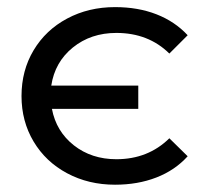

<svg xmlns="http://www.w3.org/2000/svg" viewBox="-20 -514 570 540"><path d="M168.8 -26.7C209 -5.2 253.9 5.5 303.6 5.5C345.9 5.5 384.6 -1.2 419.5 -14.7C454.5 -28.2 483.9 -48.1 507.8 -74.5L456.3 -125.1C416.5 -85.9 366.8 -66.2 307.3 -66.2C260.7 -66.2 220.8 -79.3 187.7 -105.3C154.6 -131.4 134 -165.6 126 -207.9H368.9V-273.2H124.2C130.9 -317.4 151.2 -353.1 184.9 -380.4C218.7 -407.7 259.4 -421.4 307.3 -421.4C367.4 -421.4 417.1 -402 456.3 -363.4L507.8 -414.9C483.9 -440.7 454.6 -460.3 420 -473.8C385.3 -487.3 346.5 -494 303.6 -494C253.9 -494 209 -483.3 168.8 -461.8C128.6 -440.4 97.2 -410.6 74.5 -372.6C51.8 -334.6 40.5 -291.6 40.5 -243.8C40.5 -196.6 51.8 -153.9 74.5 -115.9C97.2 -77.9 128.6 -48.1 168.8 -26.7Z"/></svg>

Font: Montserrat Ace
Style: Regular
Weight: 500
Designer: Julieta Ulanovsky
Foundry: Julieta Ulanovsky
Version: Version 1